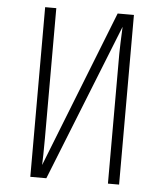

<svg xmlns="http://www.w3.org/2000/svg" viewBox="-52 -776 705 823"><g transform="rotate(5 300.0 -365.0)"><path d="M109 0H178L447 -675C445 -635 443 -575 443 -560V0H491V-730H421L155 -55C156 -74 157 -119 157 -170V-730H109Z"/></g></svg>

Font: JetBrains Mono Thin
Style: Regular
Weight: 100
Monospace: yes
Designer: Philipp Nurullin, Konstantin Bulenkov
Foundry: JetBrains
Version: Version 2.305